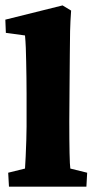

<svg xmlns="http://www.w3.org/2000/svg" viewBox="-25 -704 356 724"><path d="M8.8 0 5.9 -52.7 69.3 -68.4Q70.3 -83 71.8 -113.3Q73.2 -143.6 74.2 -175.8Q75.2 -208 75.2 -226.6V-351.6Q75.2 -383.8 74.7 -413.6Q74.2 -443.4 73.7 -471.2Q73.2 -499 72.3 -523.9Q71.3 -548.8 69.3 -570.3L-2.9 -580.1L-4.9 -629.9L210.9 -683.6L243.2 -664.1Q240.2 -624 239.3 -586.4Q238.3 -548.8 238.3 -501Q238.3 -453.1 237.3 -381.8L236.3 -248Q236.3 -172.9 237.3 -126.5Q238.3 -80.1 240.2 -68.4L303.7 -52.7L300.8 0Z"/></svg>

Font: Crimson Pro Black
Style: Regular
Weight: 900
Designer: Jacques Le Bailly
Foundry: Baron von Fonthausen
Version: Version 1.003